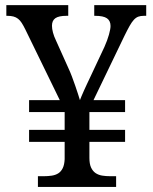

<svg xmlns="http://www.w3.org/2000/svg" viewBox="-20 -734 599 754"><path d="M128.9 0V-42H151.9Q168.5 -42 183.1 -44.2Q197.8 -46.4 208.7 -53.2Q219.7 -60.1 226.3 -73.5Q232.9 -86.9 233.9 -108.9V-176.8H94.2V-224.1H233.9V-293.9H94.2V-340.8H214.8L79.1 -619.1Q71.8 -633.8 65.4 -643.8Q59.1 -653.8 51 -660.2Q43 -666.5 32.7 -669.2Q22.5 -671.9 7.8 -671.9H4.9V-713.9H248V-671.9H241.2Q210.9 -671.9 197.5 -662.6Q184.1 -653.3 184.1 -632.8Q184.1 -621.1 188 -606.2Q191.9 -591.3 200.2 -574.2L248 -467.8Q255.4 -452.1 262.2 -434.1Q269 -416 275.1 -398.4Q281.2 -380.9 286.1 -365.7Q291 -350.6 293.9 -340.8Q295.9 -346.2 300.3 -356.7Q304.7 -367.2 310.3 -379.6Q315.9 -392.1 322 -405Q328.1 -418 333 -428.2L390.1 -549.8Q401.9 -576.2 408 -598.4Q414.1 -620.6 414.1 -631.8Q414.1 -652.3 400.1 -662.1Q386.2 -671.9 353 -671.9H350.1V-713.9H554.2V-671.9H544.9Q532.2 -671.9 522.9 -668.5Q513.7 -665 505.6 -656.2Q497.6 -647.5 489 -632.3Q480.5 -617.2 469.2 -594.2L347.2 -340.8H471.2V-293.9H331.1V-224.1H471.2V-176.8H331.1V-113.8Q331.1 -90.3 337.6 -76.2Q344.2 -62 355.2 -54.4Q366.2 -46.9 381.1 -44.4Q396 -42 413.1 -42H436V0Z"/></svg>

Font: Gandom FD
Style: FD
Weight: 400
Foundry: DejaVu fonts team - Redesigned by Saber Rastikerdar - Based on Samim Font
Version: Version 0.6